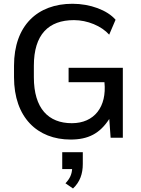

<svg xmlns="http://www.w3.org/2000/svg" viewBox="-20 -749 768 1044"><path d="M581.5 0H647.9V-380.4H353V-302.2H547.9C561.5 -168.5 493.2 -79.1 370.6 -79.1C243.7 -79.1 164.1 -158.7 164.1 -329.1V-391.6C164.1 -561.5 244.1 -639.6 382.3 -639.6C455.1 -639.6 531.7 -607.9 573.7 -560.5L608.4 -641.6C563.5 -693.8 470.7 -728.5 374 -728.5C184.1 -728.5 56.2 -610.4 56.2 -391.6V-329.1C56.2 -109.9 184.1 9.8 363.8 9.8C459.5 9.8 522.5 -22.5 574.2 -102.1ZM377 275.9C415 240.2 430.2 195.8 430.2 142.6V78.6H318.4V170.4H372.1C370.1 198.7 360.4 222.2 335.9 247.6Z"/></svg>

Font: Winston
Style: Regular
Weight: 400
Designer: Vernon Adams, Kim Jin-seong, David Berlow, Cristiano Sobral
Foundry: The Winston Project Authors
Version: Version 3.004